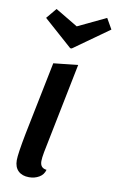

<svg xmlns="http://www.w3.org/2000/svg" viewBox="-88 -805 539 874"><g transform="rotate(10 181.5 -368.0)"><path d="M153 -62Q153 -30 183 -27Q177 -4 156.5 8Q136 20 110 20Q78 20 60 2.5Q42 -15 42 -47Q42 -76 61 -174L129 -510L242 -522L158 -104Q153 -77 153 -62ZM335 -756 363 -707 200 -591H193L61 -708L101 -756L205 -694Z"/></g></svg>

Font: Sansita
Style: Italic
Weight: 400
Italic angle: -11°
Designer: Pablo Cosgaya
Foundry: Omnibus-Type
Version: Version 1.006